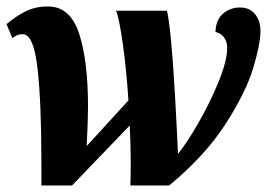

<svg xmlns="http://www.w3.org/2000/svg" viewBox="-25 -569 819 589"><path d="M102 -69Q102 -256 90 -360Q78 -464 45 -464Q35 -464 28.5 -461.5Q22 -459 13 -452L-5 -495Q30 -524 59.5 -537Q89 -550 125 -549Q191 -548 218 -465Q245 -382 245 -241Q245 -203 241 -121L369 -261Q363 -353 352 -432.5Q341 -512 331 -536H487Q504 -472 521 -97Q546 -127 582.5 -190Q619 -253 645.5 -318Q672 -383 672 -422Q672 -441 662.5 -454Q653 -467 636 -471Q637 -508 659 -527Q681 -546 711 -546Q741 -546 757.5 -525.5Q774 -505 774 -474Q774 -434 751.5 -359.5Q729 -285 666.5 -188Q604 -91 494 0H375Q376 -22 376 -71Q376 -126 373 -184L196 0H102Z"/></svg>

Font: Noto Serif NarrowBlack
Style: Italic
Weight: 900
Width: 4
Italic angle: -12°
Designer: Monotype Design Team
Foundry: Monotype Imaging Inc.
Version: Version 1.001